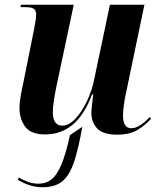

<svg xmlns="http://www.w3.org/2000/svg" viewBox="-20 -556 670 807"><path d="M473 10Q411 10 387.5 -17Q364 -44 364 -81Q364 -89 365.5 -104.5Q367 -120 369 -135.5Q371 -151 372 -159H367Q334 -72 285 -31.5Q236 9 170 9Q109 9 85.5 -24Q62 -57 62 -101Q62 -125 67.5 -156Q73 -187 79 -213L123 -432Q127 -454 129.5 -469.5Q132 -485 132 -494Q132 -512 122 -519Q112 -526 85 -526H66L68 -536H290L217 -192Q211 -164 206.5 -133.5Q202 -103 202 -85Q202 -28 242 -28Q270 -28 297.5 -57.5Q325 -87 346 -132Q367 -177 376 -223L442 -536H587L509 -162Q504 -140 500.5 -114Q497 -88 497 -71Q497 -17 532 -17Q551 -17 571.5 -31Q592 -45 609 -64L615 -57Q592 -31 559 -10.5Q526 10 473 10ZM159 231Q130 231 105.5 223Q81 215 55 200L59 190Q77 201 97.5 208.5Q118 216 143 216Q174 216 197 197.5Q220 179 238.5 134.5Q257 90 274 12L326 -23Q310 68 291.5 124Q273 180 242.5 205.5Q212 231 159 231Z"/></svg>

Font: Noto Serif Display SemiCondensed
Style: Bold Italic
Weight: 700
Width: 4
Italic angle: -12°
Designer: Monotype Design Team
Foundry: Monotype Imaging Inc.
Version: Version 2.009